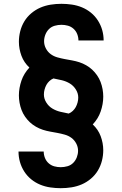

<svg xmlns="http://www.w3.org/2000/svg" viewBox="-20 -843 640 1006"><path d="M298 143Q271 143 243.5 139Q216 135 190.5 124.5Q165 114 143.5 96.5Q122 79 107 55.5Q92 32 84.5 5.5Q77 -21 77 -49Q77 -49 77 -49Q77 -49 77 -49H209Q209 -49 209 -49Q209 -49 209 -49Q209 -32 215.5 -15.5Q222 1 235 12.5Q248 24 264.5 28.5Q281 33 298 33Q316 33 333.5 28Q351 23 363.5 10.5Q376 -2 382.5 -19Q389 -36 389 -53Q389 -73 379.5 -91Q370 -109 354.5 -120.5Q339 -132 319.5 -137.5Q300 -143 281 -146.5Q262 -150 242.5 -153.5Q223 -157 204.5 -163Q186 -169 168.5 -179Q151 -189 137 -202Q123 -215 111.5 -231.5Q100 -248 93 -266.5Q86 -285 82.5 -304.5Q79 -324 79 -343Q79 -363 82.5 -382.5Q86 -402 92.5 -421Q99 -440 109.5 -457Q120 -474 134 -489Q120 -502 109.5 -517.5Q99 -533 92.5 -550.5Q86 -568 82.5 -586.5Q79 -605 79 -624Q79 -652 86 -679.5Q93 -707 107.5 -731Q122 -755 144 -773.5Q166 -792 191.5 -803Q217 -814 245 -818.5Q273 -823 302 -823Q329 -823 356.5 -819Q384 -815 409.5 -804.5Q435 -794 456.5 -776.5Q478 -759 493 -735.5Q508 -712 515.5 -685.5Q523 -659 523 -631Q523 -631 523 -631Q523 -631 523 -631H391Q391 -631 391 -631Q391 -631 391 -631Q391 -648 384.5 -664.5Q378 -681 365 -692.5Q352 -704 335.5 -708.5Q319 -713 302 -713Q284 -713 266.5 -708Q249 -703 236.5 -690.5Q224 -678 217.5 -661Q211 -644 211 -627Q211 -607 220.5 -589Q230 -571 245.5 -559.5Q261 -548 280.5 -542.5Q300 -537 319 -533.5Q338 -530 357.5 -526.5Q377 -523 395.5 -517Q414 -511 431.5 -501Q449 -491 463 -478Q477 -465 488.5 -448.5Q500 -432 507 -413.5Q514 -395 517.5 -375.5Q521 -356 521 -337Q521 -317 517.5 -297.5Q514 -278 507.5 -259Q501 -240 490.5 -223Q480 -206 466 -191Q480 -178 490.5 -162.5Q501 -147 507.5 -129.5Q514 -112 517.5 -93.5Q521 -75 521 -56Q521 -28 514 -0.5Q507 27 492.5 51Q478 75 456 93.5Q434 112 408.5 123Q383 134 355 138.5Q327 143 298 143ZM340 -248Q352 -253 361.5 -262Q371 -271 377 -282Q383 -293 386.5 -306Q390 -319 390 -332Q390 -354 377.5 -374Q365 -394 346 -405.5Q327 -417 304.5 -422.5Q282 -428 260 -432Q248 -427 238.5 -418Q229 -409 223 -398Q217 -387 213.5 -374Q210 -361 210 -348Q210 -326 222.5 -306Q235 -286 254 -274.5Q273 -263 295.5 -257.5Q318 -252 340 -248Z"/></svg>

Font: Iosevka Custom XBdEx
Style: Regular
Weight: 800
Width: 7
Monospace: yes
Designer: Belleve Invis
Foundry: Belleve Invis
Version: Version 11.2.4; ttfautohint (v1.8.4)